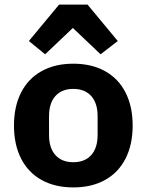

<svg xmlns="http://www.w3.org/2000/svg" viewBox="-20 -806 640 838"><path d="M41 -258Q41 -341 72 -402Q103 -463 161.5 -495.5Q220 -528 300 -528Q380 -528 438.5 -495.5Q497 -463 528 -402Q559 -341 559 -258Q559 -175 528 -114Q497 -53 438.5 -20.5Q380 12 300 12Q220 12 161.5 -20.5Q103 -53 72 -114Q41 -175 41 -258ZM406 -217V-299Q406 -356 378 -387Q350 -418 300 -418Q250 -418 222 -387Q194 -356 194 -299V-217Q194 -160 222 -129Q250 -98 300 -98Q350 -98 378 -129Q406 -160 406 -217ZM362 -786 494 -627 419 -569 298 -684 177 -569 106 -627 238 -786Z"/></svg>

Font: iA Writer Quattro V
Style: Regular
Weight: 400
Designer: Mike Abbink, Paul van der Laan, Pieter van Rosmalen, Oliver Reichenstein
Foundry: Information Architects Inc.
Version: Version 2.000